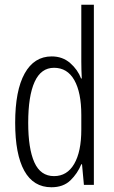

<svg xmlns="http://www.w3.org/2000/svg" viewBox="-20 -780 483 810"><path d="M197 10Q121 10 82.5 -59.5Q44 -129 44 -262Q44 -398 84 -470Q124 -542 198 -542Q244 -542 276 -514Q308 -486 322 -449H325Q324 -469 323.5 -486Q323 -503 323 -520V-760H376V0H334L326 -87H323Q307 -48 277 -19Q247 10 197 10ZM208 -37Q263 -37 293 -88.5Q323 -140 323 -233V-295Q323 -390 293.5 -442Q264 -494 208 -494Q153 -494 126 -434.5Q99 -375 99 -262Q99 -153 125 -95Q151 -37 208 -37Z"/></svg>

Font: Noto Sans Tamil ExtraCondensed Light
Style: Regular
Weight: 300
Width: 2
Designer: Jelle Bosma - Monotype Design Team
Foundry: Monotype Imaging Inc.
Version: Version 2.004; ttfautohint (v1.8.4.7-5d5b)